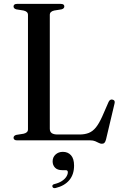

<svg xmlns="http://www.w3.org/2000/svg" viewBox="-20 -720 630 985"><path d="M295.5 -672 258 -666Q247 -663.5 241.2 -658Q235.5 -652.5 235.5 -643.5V-60Q235.5 -44 245.5 -37Q255.5 -30 275.5 -30H388Q415 -30 435.2 -38Q455.5 -46 471.8 -66Q488 -86 504.5 -122.5L537 -197Q540.5 -204.5 545.5 -207.5Q550.5 -210.5 557 -209Q564.5 -207.5 567.2 -202.5Q570 -197.5 567.5 -188.5L524 -5Q521 7 516.2 12.2Q511.5 17.5 502.5 17.5Q495 17.5 487 13.2Q479 9 468.5 4.5Q458 0 442 0H67Q58 0 53.8 -3.8Q49.5 -7.5 49.5 -13Q49.5 -24 63.5 -28L101 -34Q112 -36.5 117.8 -42Q123.5 -47.5 123.5 -56.5V-643.5Q123.5 -652.5 117.8 -658Q112 -663.5 101 -666L63.5 -672Q49.5 -676 49.5 -687Q49.5 -693 53.8 -696.5Q58 -700 67 -700H292Q301.5 -700 305.8 -696.5Q310 -693 310 -687Q310 -676 295.5 -672ZM299.5 153Q274.5 153 262.2 140Q250 127 250 108Q250 86.5 265 72.8Q280 59 302.5 59Q328.5 59 344.2 76.5Q360 94 360 129.5Q360 175 335.5 204.2Q311 233.5 265.5 244.5Q258.5 246 254.5 244.2Q250.5 242.5 249 238Q247.5 233.5 249.8 229.8Q252 226 258.5 224.5Q281.5 219 297 209Q312.5 199 320.2 186.8Q328 174.5 328 163.5Q328 153 317 153Z"/></svg>

Font: Fraunces 60pt
Style: Regular
Weight: 400
Version: Version 1.000;[b76b70a41]